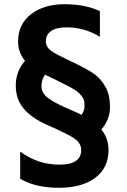

<svg xmlns="http://www.w3.org/2000/svg" viewBox="-20 -700 606 913"><path d="M462 -84Q496 -42 496 13Q496 98 433 145.5Q370 193 259.5 193Q149 193 76 150V21Q160 83 263 83Q366 83 366 14Q366 -18 336.5 -39.5Q307 -61 202 -107Q132 -138 93.5 -182.5Q55 -227 55 -293.5Q55 -360 99 -411Q66 -451 66 -502Q66 -585 127.5 -632.5Q189 -680 287 -680Q385 -680 455 -647V-525Q382 -570 296 -570Q248 -570 223 -552.5Q198 -535 198 -504Q198 -476 225 -457Q247 -442 290.5 -421.5Q334 -401 368.5 -383.5Q403 -366 431.5 -345.5Q460 -325 481.5 -287Q503 -249 503 -190.5Q503 -132 462 -84ZM368 -154Q382 -175 382 -194.5Q382 -214 379 -224.5Q376 -235 367.5 -244.5Q359 -254 352.5 -260.5Q346 -267 329.5 -276.5Q313 -286 304.5 -290.5Q296 -295 271.5 -307Q247 -319 238 -324Q214 -336 194 -345Q177 -321 177 -290Q177 -259 206 -236Q235 -213 297 -186Q359 -159 368 -154Z"/></svg>

Font: Hind Mysuru SemiBold
Style: Regular
Weight: 600
Designer: Manushi Parikh, Hitesh Malaviya
Foundry: Indian Type Foundry
Version: Version 0.703;PS 1.0;hotconv 1.0.86;makeotf.lib2.5.63406